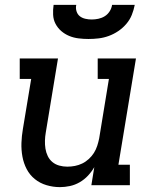

<svg xmlns="http://www.w3.org/2000/svg" viewBox="-20 -760 640 788"><path d="M226 8Q198 8 171 0Q144 -8 123 -25Q102 -42 89.5 -66Q77 -90 72 -117.5Q67 -145 68 -173.5Q69 -202 74 -231L108 -436H61V-520H218L168 -217Q165 -200 164.5 -183Q164 -166 166.5 -150Q169 -134 176 -119.5Q183 -105 195 -95Q207 -85 223 -80.5Q239 -76 256 -76Q272 -76 287.5 -79Q303 -82 317.5 -89Q332 -96 344.5 -107.5Q357 -119 365.5 -132.5Q374 -146 379 -161.5Q384 -177 387 -192L427 -436H381V-520H538L466 -84H513V0H355L367 -74Q356 -55 341 -39Q326 -23 307 -12Q288 -1 267 3.5Q246 8 226 8ZM343 -600Q323 -600 302.5 -602.5Q282 -605 264 -612.5Q246 -620 231.5 -632.5Q217 -645 208 -662Q199 -679 198 -699.5Q197 -720 200 -740H293Q290 -727 294 -714Q298 -701 307.5 -693.5Q317 -686 330 -683Q343 -680 356 -680Q370 -680 384 -683Q398 -686 410 -693.5Q422 -701 430 -713.5Q438 -726 440 -740H533Q529 -719 521 -699Q513 -679 498.5 -662Q484 -645 465.5 -632.5Q447 -620 426.5 -612.5Q406 -605 385 -602.5Q364 -600 343 -600Z"/></svg>

Font: Iosevka Etoile Medium Oblique
Style: Regular
Weight: 500
Italic angle: -9°
Designer: Belleve Invis
Foundry: Belleve Invis
Version: Version 15.5.2; ttfautohint (v1.8.4)